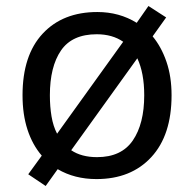

<svg xmlns="http://www.w3.org/2000/svg" viewBox="-20 -586 645 639"><path d="M551 -269Q551 -136 483.5 -63Q416 10 301 10Q228 10 172 -23L132 33L74 -6L119 -68Q88 -104 71.5 -154.5Q55 -205 55 -269Q55 -402 122 -474Q189 -546 304 -546Q377 -546 435 -510L474 -566L533 -528L488 -465Q517 -430 534 -380.5Q551 -331 551 -269ZM146 -269Q146 -231 151.5 -198.5Q157 -166 170 -141L390 -447Q354 -472 302 -472Q220 -472 183 -418Q146 -364 146 -269ZM460 -269Q460 -343 437 -392L217 -86Q251 -63 303 -63Q384 -63 422 -118.5Q460 -174 460 -269Z"/></svg>

Font: Noto Music
Style: Regular
Weight: 400
Designer: Monotype Design Team, Benjamin Yang
Foundry: Monotype Imaging Inc.
Version: Version 2.002; ttfautohint (v1.8.4.7-5d5b)